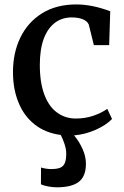

<svg xmlns="http://www.w3.org/2000/svg" viewBox="-20 -590 551 852"><path d="M477.1 -62Q451.2 -34.7 404.3 -13.9Q357.4 6.8 308.6 10.7Q331.1 37.1 346.2 70.6Q361.3 104 361.3 136.7Q361.3 192.4 329.8 216.8Q298.3 241.2 232.4 241.2H231.9Q214.4 241.2 194.3 237.5Q174.3 233.9 161.6 228L162.1 153.3Q170.4 156.2 183.1 158.2Q195.8 160.2 204.1 160.2H204.6Q231.4 160.2 245.4 155Q259.3 149.9 266.6 135.7Q273.9 121.1 273.9 91.3Q273.9 72.8 266.8 50.5Q259.8 28.3 249.5 8.8Q181.2 0 133.3 -38.1Q85.4 -76.2 61.5 -136.7Q37.6 -195.3 37.6 -270.5Q37.6 -355.5 70.3 -423.1Q103 -490.7 165.5 -530.3Q229 -570.3 318.8 -570.3Q388.7 -570.3 469.2 -540L464.4 -389.6H396.5L374 -481Q367.2 -496.6 347.2 -504.6Q327.1 -512.7 298.3 -512.7Q255.4 -512.7 223.6 -488.8Q191.9 -464.8 174.3 -418.5Q156.7 -371.1 156.7 -301.8Q156.7 -223.1 177.2 -169.2Q197.8 -115.2 234.9 -89.4Q270.5 -64 316.4 -64Q356.9 -64 392.8 -75.9Q428.7 -87.9 456.1 -106.9Z"/></svg>

Font: Merriweather
Style: Regular
Weight: 400
Designer: Eben Sorkin
Foundry: Eben Sorkin
Version: Version 1.584; ttfautohint (v1.8.1)